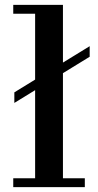

<svg xmlns="http://www.w3.org/2000/svg" viewBox="-20 -770 404 790"><path d="M34.5 -36.5V0H329V-36.5H239V-469L349 -536.5V-580L239 -512.5V-750H34.5V-713.5H124.5V-442.5L39 -390V-346.5L124.5 -399V-36.5Z"/></svg>

Font: Bodoni* 06pt Medium
Style: Regular
Weight: 500
Version: Version 2.3